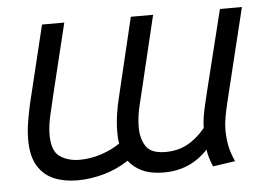

<svg xmlns="http://www.w3.org/2000/svg" viewBox="-43 -574 906 644"><g transform="rotate(-5 410.0 -252.5)"><path d="M193 13Q150 13 115.5 -1Q81 -15 60.5 -48Q40 -81 40 -137Q40 -165 45 -196Q50 -227 57 -258L120 -518H195L138 -284Q131 -252 122 -215.5Q113 -179 113 -147Q113 -92 140.5 -73.5Q168 -55 207 -55Q243 -55 279.5 -67Q316 -79 343 -98Q341 -107 340.5 -117Q340 -127 340 -137Q340 -165 344.5 -196Q349 -227 357 -258L419 -518H494L438 -284Q430 -252 421.5 -215.5Q413 -179 413 -147Q413 -108 430 -82Q447 -56 496 -56Q537 -56 569.5 -73.5Q602 -91 630 -125Q630 -142 633.5 -163.5Q637 -185 642.5 -207Q648 -229 652 -247L719 -518H793L716 -202Q710 -177 706 -154.5Q702 -132 702 -112Q702 -84 707 -59Q712 -34 725 -5L650 6Q645 -6 640 -21Q635 -36 633 -52Q602 -19 565 -3.5Q528 12 484 12Q441 12 412 -1.5Q383 -15 366 -38Q329 -13 283.5 0Q238 13 193 13Z"/></g></svg>

Font: Ubuntu Sans
Style: Italic
Weight: 400
Italic angle: -13.5°
Designer: Dalton Maag Ltd
Foundry: Dalton Maag Ltd
Version: Version 1.006